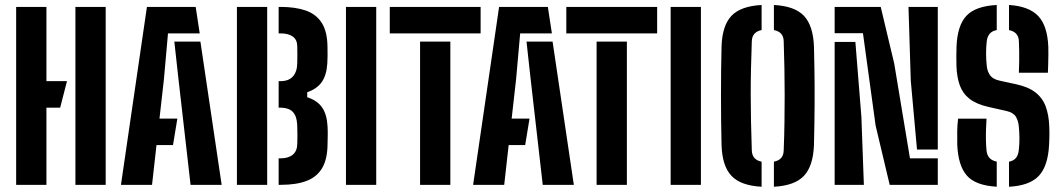

<svg xmlns="http://www.w3.org/2000/svg" viewBox="-20 -723 4156 751"><path d="M43.2 0V-696H161.6V-405.6H242L215.3 -301.9H161.6V0ZM275 0V-696H393.4V0Z M453.1 0 554.7 -696H745.4L761.2 -592.4H637.1L621.1 -412.3L603.8 -259.1H673.7L656.7 -155.5H592.1L574.7 0ZM725.4 0 678.2 -412.5 661.9 -560.3H763.9L847 0Z M906.7 0V-696H1025.1V0ZM1069.9 0V-103.7H1077.7Q1108.3 -103.7 1125.4 -118.1Q1142.5 -132.4 1142.8 -161.3Q1143.3 -177.9 1143.3 -192.5Q1143.3 -207.1 1142.8 -223.5Q1142.7 -254.8 1134.5 -271.8Q1126.3 -288.8 1111.2 -295.3Q1096.2 -301.9 1075.6 -301.9H1069.9V-405.6H1077.3Q1109.4 -405.6 1125.9 -424.2Q1142.4 -442.7 1142.7 -476.9Q1143.1 -494.4 1143.1 -509.8Q1143.1 -525.2 1142.7 -542.1Q1142.4 -567.7 1125.2 -580Q1108 -592.4 1077.4 -592.4H1069.9V-696H1077.4Q1135.2 -696 1176.3 -681.7Q1217.3 -667.3 1239.1 -632.6Q1260.9 -597.9 1261 -536.5Q1261.3 -519.7 1261.3 -505.1Q1261.3 -490.6 1260.2 -474.2Q1257.2 -428.5 1238.4 -401.9Q1219.7 -375.3 1181.7 -362.3V-342.6Q1221.2 -330 1239.9 -302.7Q1258.7 -275.4 1261.2 -228.9Q1262.3 -209.1 1261.9 -192.9Q1261.4 -176.6 1261.2 -160.4Q1261 -103.1 1241.3 -67.7Q1221.6 -32.4 1181.1 -16.2Q1140.7 0 1077.7 0Z M1333.2 0V-696H1451.6V0Z M1623.1 0V-560.3H1741.5V0ZM1504.6 -592.4V-696H1859.9V-592.4Z M1830.6 0 1932.2 -696H2122.9L2138.7 -592.4H2014.6L1998.6 -412.3L1981.3 -259.1H2051.2L2034.2 -155.5H1969.6L1952.2 0ZM2102.9 0 2055.7 -412.5 2039.4 -560.3H2141.4L2224.5 0Z M2313.6 0V-560.3H2432V0ZM2195.1 -592.4V-696H2550.4V-592.4Z M2603.2 0V-696H2721.6V0Z M2959 7.5Q2877.2 3.1 2841 -35.3Q2804.8 -73.6 2802.3 -155.9Q2801.2 -204.8 2800.6 -253.5Q2800.1 -302.3 2800.1 -350.6Q2800.1 -399 2800.6 -446.6Q2801.2 -494.2 2802.3 -541Q2804.8 -622.9 2841.1 -661.1Q2877.4 -699.2 2959 -703.5V-605.5Q2940.3 -601.6 2931 -590.9Q2921.6 -580.3 2920.7 -562.8Q2918.7 -508 2917.5 -455.3Q2916.3 -402.7 2916.4 -350.4Q2916.5 -298.2 2917.6 -244.6Q2918.8 -191 2920.7 -133.9Q2921.6 -115.7 2931 -105.1Q2940.3 -94.4 2959 -90.5ZM3007.1 7.5V-90.5Q3026.1 -94.4 3035.5 -105.2Q3044.9 -116.1 3045.4 -134.7Q3047.7 -191.4 3048.4 -244.8Q3049.2 -298.2 3049.2 -350.4Q3049.2 -402.7 3048.2 -455.1Q3047.3 -507.6 3045.4 -562Q3044.9 -580.3 3035.5 -590.9Q3026.1 -601.6 3007.1 -605.5V-703.5Q3088.7 -699.2 3124.8 -660.9Q3160.8 -622.5 3163.8 -540.3Q3164.8 -503.1 3165.4 -465.3Q3166 -427.5 3166.3 -389.1Q3166.5 -350.6 3166.3 -311.9Q3166 -273.2 3165.4 -234.3Q3164.8 -195.4 3163.8 -156.6Q3160.9 -74 3124.8 -35.4Q3088.7 3.1 3007.1 7.5Z M3460 0 3404.9 -232 3355.4 -593.2H3244.7V-696H3424.9L3477.7 -474.5L3539.3 -103.6H3648.1V0ZM3244.7 0V-558.9H3325.8L3349.3 -265.9L3359 0ZM3566.8 -138.1 3542.5 -406.8 3533.5 -696H3648.1V-138.1Z M3926.7 7.5V-90.5Q3945.6 -94.5 3954.3 -105.8Q3963 -117.1 3965 -136Q3967.8 -160.4 3967.5 -183.7Q3967.2 -206.9 3965 -228.6Q3963.3 -250.5 3953.4 -266.7Q3943.4 -282.8 3916.8 -288.9L3845.3 -305Q3798.7 -315.6 3772 -336.7Q3745.4 -357.7 3734 -389.7Q3722.6 -421.6 3721.1 -464.8Q3720.6 -484.8 3720.7 -503.3Q3720.9 -521.8 3721.4 -540.9Q3724.6 -622.9 3759.9 -661Q3795.2 -699.1 3878.7 -703.5V-605.3Q3860.1 -601.8 3851 -590.9Q3842 -580 3839.7 -562.4Q3837 -539.3 3837 -514.2Q3837.1 -489.1 3839.7 -464.8Q3841.8 -443.9 3852.7 -428.5Q3863.5 -413.1 3890.5 -407.4L3953.3 -393.8Q4002.2 -383.3 4030.1 -361.5Q4058 -339.7 4070.2 -306.6Q4082.4 -273.4 4084.1 -229.4Q4084.8 -218.1 4084.8 -206.4Q4084.9 -194.8 4084.5 -182.3Q4084 -169.9 4083.4 -156.3Q4079.2 -73.5 4043.4 -35.2Q4007.6 3.1 3926.7 7.5ZM3878.7 7.3Q3795.5 2.6 3761.7 -36.4Q3727.8 -75.3 3724.3 -156.3Q3723.7 -184 3724.1 -209.5Q3724.4 -235 3727.6 -258.9H3838.7Q3837.3 -236.9 3836.7 -215.3Q3836 -193.8 3836.5 -173.3Q3837 -152.8 3838.7 -134.4Q3840.5 -116.5 3850.1 -105.6Q3859.7 -94.7 3878.7 -90.7ZM3965.3 -438.5Q3966.3 -463.1 3966.5 -483.4Q3966.8 -503.7 3966.5 -522.8Q3966.3 -541.9 3965.3 -562.4Q3964.6 -580 3955 -590.7Q3945.4 -601.5 3926.7 -605.3V-703.5Q4004.2 -698.7 4040.6 -660.7Q4076.9 -622.7 4080.4 -540.6Q4080.9 -531.2 4080.7 -510.5Q4080.5 -489.8 4079.9 -469Q4079.3 -448.3 4078.8 -438.5Z"/></svg>

Font: Big Shoulders Stencil Display SC Thin
Style: Regular
Weight: 100
Designer: Patric King
Foundry: XO Type Co
Version: Version 2.001